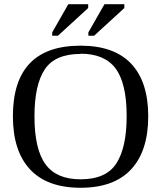

<svg xmlns="http://www.w3.org/2000/svg" viewBox="-20 -877 762 908"><path d="M361 -623V-622Q240 -622 191.5 -548.5Q143 -475 143 -327Q143 -170 196 -99Q248 -29 361 -29Q482 -29 530.5 -104.5Q579 -180 579 -328Q579 -484 526 -554Q474 -623 361 -623ZM41 -327Q41 -661 361 -661Q520 -661 600.5 -575.5Q681 -490 681 -327Q681 -163 600 -76Q519 11 361 11Q203 11 122 -76Q41 -163 41 -327ZM227 -708V-724L303 -857H397V-839L254 -708ZM398 -708V-724L474 -857H568V-839L425 -708Z"/></svg>

Font: Libra Serif Modern
Style: Regular
Weight: 400
Designer: Stefan Peev, Context Ltd
Foundry: Stefan Peev, Context Ltd
Version: Version 1.000